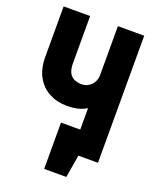

<svg xmlns="http://www.w3.org/2000/svg" viewBox="-152 -784 793 994"><g transform="rotate(20 244.5 -287.5)"><path d="M216 -130V125H338L359 0H410V-130ZM467 -700H322V-428Q322 -413 316 -399Q310 -385 300 -375Q290 -365 277 -359Q264 -353 249 -353Q221 -353 203 -363Q185 -373 177 -392.5Q169 -412 169 -440V-700H23V-423Q23 -357 48 -312.5Q73 -268 116 -245Q159 -222 212 -222Q234 -222 252 -224Q270 -226 287.5 -232Q305 -238 322 -248V0H467Z"/></g></svg>

Font: Advent Pro ExtraBold
Style: Regular
Weight: 800
Designer: VivaRado, Andreas Kalpakidis
Foundry: VivaRado, Andreas Kalpakidis
Version: Version 3.000